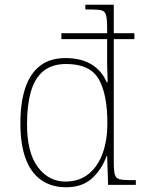

<svg xmlns="http://www.w3.org/2000/svg" viewBox="-20 -780 610 810"><path d="M259 10Q198 10 154.5 -20Q111 -50 88.5 -110Q66 -170 66 -259Q66 -347 86.5 -408.5Q107 -470 149 -502.5Q191 -535 256 -535Q323 -535 366.5 -508Q410 -481 430 -433H434Q434 -447 433.5 -460.5Q433 -474 432.5 -487Q432 -500 432 -512.5Q432 -525 432 -535V-615H239V-640H432V-662Q432 -699 427.5 -715.5Q423 -732 409.5 -736Q396 -740 367 -740H340V-760H460V-640H547V-615H460V-94Q460 -59 464.5 -43.5Q469 -28 484 -24Q499 -20 532 -20H553V0H436L432 -122H430Q408 -63 367 -26.5Q326 10 259 10ZM258 -14Q317 -15 356 -48Q395 -81 414 -136Q433 -191 433 -259Q433 -384 396 -447Q359 -510 259 -510Q200 -510 163.5 -480.5Q127 -451 110.5 -394Q94 -337 94 -256Q94 -135 140.5 -74Q187 -13 258 -14Z"/></svg>

Font: Noto Serif Khmer Thin
Style: Regular
Weight: 250
Version: Version 2.003